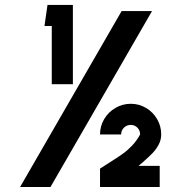

<svg xmlns="http://www.w3.org/2000/svg" viewBox="-20 -744 722 764"><path d="M186 -640.5H157L169 -724.5H270V-409H186ZM464 -700H585L181 0H60ZM378 -73Q386 -78.5 418.5 -99Q451 -119.5 469.5 -132.8Q488 -146 506.2 -165.2Q524.5 -184.5 537.5 -209Q537.5 -225 526.8 -236Q516 -247 500.5 -247Q484.5 -247 473.2 -236Q462 -225 462 -209H378Q378 -242 394.5 -270Q411 -298 439.2 -314.5Q467.5 -331 500.5 -331Q533.5 -331 561.2 -314.5Q589 -298 605.2 -270Q621.5 -242 621.5 -209Q621.5 -187.5 611.2 -168.2Q601 -149 585.8 -133.5Q570.5 -118 545 -95.5Q541.5 -93 538.2 -90Q535 -87 531.5 -84H615.5V0H378Z"/></svg>

Font: Urbanist
Style: Regular
Weight: 400
Designer: Corey Hu
Foundry: Corey Hu
Version: Version 1.2; befe77262ef67d88f1d94aa3d2e49ef1327b4483